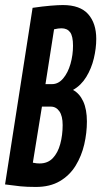

<svg xmlns="http://www.w3.org/2000/svg" viewBox="-31 -730 401 760"><path d="M-11 0 98 -699Q139 -705 169.5 -707.5Q200 -710 218 -710Q286 -710 318 -674Q350 -638 350 -576Q350 -539 340.5 -499Q331 -459 310.5 -425.5Q290 -392 258 -374Q284 -360 298.5 -328.5Q313 -297 313 -249Q313 -204 302.5 -158.5Q292 -113 268.5 -74.5Q245 -36 206 -13Q167 10 111 10Q75 10 50 7.5Q25 5 -11 0ZM149 -397H175Q200 -397 219 -419.5Q238 -442 248 -477Q258 -512 258 -549Q258 -587 246.5 -602.5Q235 -618 212 -618Q200 -618 183 -614ZM135 -308 99 -86Q108 -84 114.5 -83.5Q121 -83 126 -83Q158 -83 178 -104Q198 -125 207.5 -160Q217 -195 217 -235Q217 -271 204 -289.5Q191 -308 170 -308Z"/></svg>

Font: Georama Extra Condensed SemiBold
Style: Italic
Weight: 600
Width: 2
Italic angle: -9°
Designer: Jean-Baptiste Levee
Foundry: Production Type
Version: Version 1.000